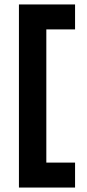

<svg xmlns="http://www.w3.org/2000/svg" viewBox="-20 -746 389 862"><path d="M65 96V-726H188V96ZM126 96V-16H317V96ZM126 -614V-726H317V-614Z"/></svg>

Font: Outfit
Style: Bold
Weight: 700
Designer: Rodrigo Fuenzalida
Foundry: fragTYPE
Version: Version 1.100;gftools[0.9.27]